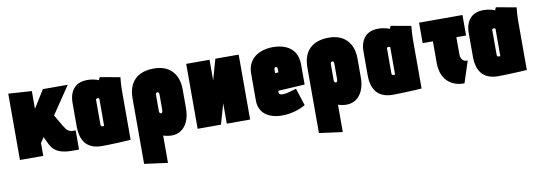

<svg xmlns="http://www.w3.org/2000/svg" viewBox="-56 -879 4098 1459"><g transform="rotate(-10 1992.5 -149.0)"><path d="M408 -196 354 -288 497 -500H305L220 -363V-500L40 -512V0H220V-99L247 -140L276 -80Q291 -50 314.5 -32.5Q338 -15 370 -7.5Q402 0 440 0H496V-148H493Q481 -148 467 -148.5Q453 -149 438.5 -159Q424 -169 408 -196Z M901 -487 746 -515Q742 -508 739.5 -500.5Q737 -493 737 -493Q734 -495 721.5 -499Q709 -503 690 -506.5Q671 -510 645 -510Q619 -510 594.5 -502Q570 -494 551 -476Q532 -458 520.5 -428.5Q509 -399 509 -355V-170Q509 -135 517.5 -103.5Q526 -72 544.5 -48Q563 -24 595 -10Q627 4 673 4Q696 4 725 3Q754 2 784 1Q814 0 839.5 -1.5Q865 -3 880 -4Q895 -5 895 -5V-390Q895 -407 896.5 -431.5Q898 -456 901 -487ZM689 -156V-350Q689 -353 690.5 -355Q692 -357 694 -358Q696 -359 698.5 -359.5Q701 -360 702 -360Q703 -360 704.5 -359.5Q706 -359 708 -358.5Q710 -358 712 -357.5Q714 -357 715 -356V-144Q714 -144 712 -143.5Q710 -143 708.5 -143Q707 -143 705.5 -143Q704 -143 702 -143Q699 -143 696 -144.5Q693 -146 691 -149Q689 -152 689 -156Z M1351 -171V-312Q1351 -404 1301.5 -456Q1252 -508 1162 -508Q1066 -508 1015 -457.5Q964 -407 964 -312V193L1144 217V6Q1150 8 1158 10Q1166 12 1174.5 13.5Q1183 15 1191.5 16Q1200 17 1209 17Q1250 17 1282 -4.5Q1314 -26 1332.5 -68Q1351 -110 1351 -171ZM1171 -307V-187Q1171 -180 1169.5 -174.5Q1168 -169 1165.5 -166Q1163 -163 1159 -163Q1157 -163 1154.5 -164Q1152 -165 1149.5 -167Q1147 -169 1145.5 -172.5Q1144 -176 1144 -180V-307Q1144 -313 1145.5 -317Q1147 -321 1150 -323Q1153 -325 1157 -325Q1162 -325 1165 -323Q1168 -321 1169.5 -317Q1171 -313 1171 -307Z M1591 -500H1411V1H1591L1636 -156V1H1816V-500H1636L1591 -341Z M2064 -166V-177L2270 -189V-343Q2270 -399 2246.5 -436.5Q2223 -474 2180.5 -492.5Q2138 -511 2082 -511Q2026 -511 1981 -492Q1936 -473 1910 -435Q1884 -397 1884 -340V-135Q1884 -97 1897.5 -69Q1911 -41 1935 -23Q1959 -5 1991.5 4Q2024 13 2061 13Q2110 13 2158 0Q2206 -13 2243 -35L2200 -169Q2179 -162 2147 -153.5Q2115 -145 2095 -145Q2086 -145 2080 -146.5Q2074 -148 2070.5 -150.5Q2067 -153 2065.5 -157Q2064 -161 2064 -166ZM2090 -333V-315L2064 -313V-334Q2064 -342 2065 -347Q2066 -352 2069 -355Q2072 -358 2077 -358Q2082 -358 2085 -355Q2088 -352 2089 -346.5Q2090 -341 2090 -333Z M2700 -171V-312Q2700 -404 2650.5 -456Q2601 -508 2511 -508Q2415 -508 2364 -457.5Q2313 -407 2313 -312V193L2493 217V6Q2499 8 2507 10Q2515 12 2523.5 13.5Q2532 15 2540.5 16Q2549 17 2558 17Q2599 17 2631 -4.5Q2663 -26 2681.5 -68Q2700 -110 2700 -171ZM2520 -307V-187Q2520 -180 2518.5 -174.5Q2517 -169 2514.5 -166Q2512 -163 2508 -163Q2506 -163 2503.5 -164Q2501 -165 2498.5 -167Q2496 -169 2494.5 -172.5Q2493 -176 2493 -180V-307Q2493 -313 2494.5 -317Q2496 -321 2499 -323Q2502 -325 2506 -325Q2511 -325 2514 -323Q2517 -321 2518.5 -317Q2520 -313 2520 -307Z M3146 -487 2991 -515Q2987 -508 2984.5 -500.5Q2982 -493 2982 -493Q2979 -495 2966.5 -499Q2954 -503 2935 -506.5Q2916 -510 2890 -510Q2864 -510 2839.5 -502Q2815 -494 2796 -476Q2777 -458 2765.5 -428.5Q2754 -399 2754 -355V-170Q2754 -135 2762.5 -103.5Q2771 -72 2789.5 -48Q2808 -24 2840 -10Q2872 4 2918 4Q2941 4 2970 3Q2999 2 3029 1Q3059 0 3084.5 -1.5Q3110 -3 3125 -4Q3140 -5 3140 -5V-390Q3140 -407 3141.5 -431.5Q3143 -456 3146 -487ZM2934 -156V-350Q2934 -353 2935.5 -355Q2937 -357 2939 -358Q2941 -359 2943.5 -359.5Q2946 -360 2947 -360Q2948 -360 2949.5 -359.5Q2951 -359 2953 -358.5Q2955 -358 2957 -357.5Q2959 -357 2960 -356V-144Q2959 -144 2957 -143.5Q2955 -143 2953.5 -143Q2952 -143 2950.5 -143Q2949 -143 2947 -143Q2944 -143 2941 -144.5Q2938 -146 2936 -149Q2934 -152 2934 -156Z M3468 -210V-343H3543V-501H3208V-343H3287V-169Q3287 -140 3295.5 -108.5Q3304 -77 3324.5 -49.5Q3345 -22 3380 -4.5Q3415 13 3468 13L3522 -153Q3502 -153 3490 -161Q3478 -169 3473 -182Q3468 -195 3468 -210Z M3958 -487 3803 -515Q3799 -508 3796.5 -500.5Q3794 -493 3794 -493Q3791 -495 3778.5 -499Q3766 -503 3747 -506.5Q3728 -510 3702 -510Q3676 -510 3651.5 -502Q3627 -494 3608 -476Q3589 -458 3577.5 -428.5Q3566 -399 3566 -355V-170Q3566 -135 3574.5 -103.5Q3583 -72 3601.5 -48Q3620 -24 3652 -10Q3684 4 3730 4Q3753 4 3782 3Q3811 2 3841 1Q3871 0 3896.5 -1.5Q3922 -3 3937 -4Q3952 -5 3952 -5V-390Q3952 -407 3953.5 -431.5Q3955 -456 3958 -487ZM3746 -156V-350Q3746 -353 3747.5 -355Q3749 -357 3751 -358Q3753 -359 3755.5 -359.5Q3758 -360 3759 -360Q3760 -360 3761.5 -359.5Q3763 -359 3765 -358.5Q3767 -358 3769 -357.5Q3771 -357 3772 -356V-144Q3771 -144 3769 -143.5Q3767 -143 3765.5 -143Q3764 -143 3762.5 -143Q3761 -143 3759 -143Q3756 -143 3753 -144.5Q3750 -146 3748 -149Q3746 -152 3746 -156Z"/></g></svg>

Font: Advent Pro Black
Style: Regular
Weight: 900
Version: Version 3.000